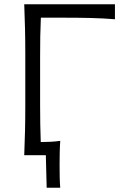

<svg xmlns="http://www.w3.org/2000/svg" viewBox="-20 -733 603 907"><path d="M94.5 0Q97 -60 98.2 -115.2Q99.5 -170.5 99.5 -236.5V-475Q99.5 -541 98.2 -597Q97 -653 94.5 -713H523V-642Q470 -646.5 409.8 -648Q349.5 -649.5 268 -649.5H173Q171 -605 170.2 -560.8Q169.5 -516.5 169.5 -465V-236.5Q169.5 -188 170.2 -146Q171 -104 172.5 -62Q195.5 -62 218.5 -63.2Q241.5 -64.5 264.5 -67.5Q262.5 -36 262 -7.2Q261.5 21.5 261.5 48Q261.5 74.5 262 101.2Q262.5 128 264.5 154H200.5L196.5 0Z"/></svg>

Font: Commissioner Flair Light
Style: Regular
Weight: 300
Designer: Kostas Bartsokas
Foundry: Kostas Bartsokas
Version: Version 1.000; ttfautohint (v1.8.3)